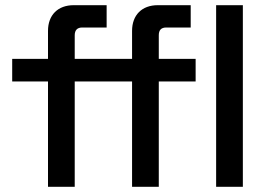

<svg xmlns="http://www.w3.org/2000/svg" viewBox="-20 -720 1032 740"><path d="M165 0H268V-406H489V0H592V-406H734V-493H592V-584C592 -604 601 -614 621 -614H715V-700H588C527 -700 489 -662 489 -601V-493H268V-584C268 -604 278 -614 297 -614H391V-700H264C203 -700 165 -662 165 -601V-493H27V-406H165ZM813 0H916V-700H813Z"/></svg>

Font: Meta Space Medium
Style: Regular
Weight: 500
Designer: Meta Pool / Florian Karsten
Foundry: Meta Pool / Florian Karsten
Version: Version 2.000;Glyphs 3.1.1 (3137)